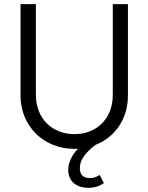

<svg xmlns="http://www.w3.org/2000/svg" viewBox="-20 -708 716 926"><path d="M339 10C345 10 351 10 356 9C326 41 309 77 309 111C309 171 354 198 406 198C439 198 462 188 481 175L461 136C447 144 433 151 414 151C382 151 365 135 365 103C365 61 394 27 440 -9C535 -46 597 -135 597 -246V-688H524V-250C524 -135 445 -61 339 -61C233 -61 153 -135 153 -251V-688H79V-247C79 -100 190 10 339 10Z"/></svg>

Font: MV Cash Light
Style: Regular
Weight: 300
Designer: Rodrigo Fuenzalida
Foundry: fragTYPE
Version: Version 1.100;Glyphs 3.1.2 (3151)